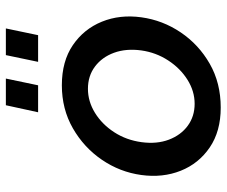

<svg xmlns="http://www.w3.org/2000/svg" viewBox="-79 -684 773 655"><g transform="rotate(-90 307.5 -356.5)"><path d="M268 10Q187 10 132 -27.5Q77 -65 52.5 -126.5Q28 -188 38 -261Q48 -334 90 -395.5Q132 -457 197.5 -494.5Q263 -532 344 -532Q426 -532 481 -494.5Q536 -457 561 -395.5Q586 -334 576 -261Q566 -188 524.5 -126.5Q483 -65 417.5 -27.5Q352 10 268 10ZM281 -79Q324 -79 363 -103.5Q402 -128 429 -169.5Q456 -211 463 -261Q470 -313 455 -354Q440 -395 408 -419Q376 -443 332 -443Q289 -443 250 -419Q211 -395 184 -353.5Q157 -312 150 -260Q143 -208 158.5 -167Q174 -126 206 -102.5Q238 -79 281 -79ZM252 -613 276 -723H367L344 -613ZM424 -613 447 -723H538L515 -613Z"/></g></svg>

Font: Raleway SemiBold
Style: Italic
Weight: 600
Italic angle: -12°
Designer: Matt McInerney, Pablo Impallari, Rodrigo Fuenzalida
Foundry: Matt McInerney, Pablo Impallari, Rodrigo Fuenzalida
Version: Version 4.026